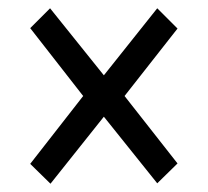

<svg xmlns="http://www.w3.org/2000/svg" viewBox="-20 -534 502 464"><path d="M102 -90 53 -138 181 -302 53 -466 101 -514 231 -352 360 -514 409 -465 281 -302 409 -139 360 -91 231 -252Z"/></svg>

Font: Georama ExtraCondensed Thin
Style: Regular
Weight: 400
Version: Version 1.001